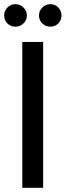

<svg xmlns="http://www.w3.org/2000/svg" viewBox="-35 -901 315 921"><path d="M72 0V-700H172V0ZM39 -773Q16 -773 0.5 -788.5Q-15 -804 -15 -827Q-15 -849 0.5 -865Q16 -881 39 -881Q61 -881 77.5 -865Q94 -849 94 -827Q94 -804 77.5 -788.5Q61 -773 39 -773ZM207 -773Q184 -773 168 -788.5Q152 -804 152 -827Q152 -849 168 -865Q184 -881 207 -881Q229 -881 244.5 -865Q260 -849 260 -827Q260 -804 244.5 -788.5Q229 -773 207 -773Z"/></svg>

Font: DM Sans 20pt Medium
Style: Regular
Weight: 500
Version: Version 4.004;gftools[0.9.30]